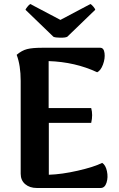

<svg xmlns="http://www.w3.org/2000/svg" viewBox="-20 -936 594 956"><path d="M163.1 0Q127.9 0 105.5 -19Q83 -38.1 83 -70.8V-533.2Q83 -610.4 63 -663.1Q88.4 -684.6 114.5 -691.4Q140.6 -698.2 189.9 -698.2H479Q497.1 -698.2 500.5 -671.4Q503.9 -644.5 492.7 -614.5Q481.4 -584.5 463.9 -576.2Q354.5 -627.4 222.2 -631.8V-397.9H434.1Q443.4 -364.3 434.1 -324.2H223.1V-65.9Q287.6 -67.9 367.7 -86.2Q447.8 -104.5 488.8 -125Q505.9 -114.3 512.5 -83.7Q519 -53.2 510.5 -26.6Q502 0 481 0ZM106.9 -887.2Q107.9 -891.6 116.5 -902.3Q125 -913.1 130.9 -916L280.8 -836.9L430.2 -916Q436.5 -913.1 445.3 -902.3Q454.1 -891.6 454.1 -887.2L314.9 -752.9Q305.7 -748 280.5 -748.3Q255.4 -748.5 246.1 -752.9Z"/></svg>

Font: Arima
Style: Bold
Weight: 700
Designer: Joana Correia and Natanael Gama
Foundry: NDISCOVER
Version: Version 1.100;Glyphs 3.1.2 (3151)